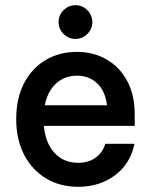

<svg xmlns="http://www.w3.org/2000/svg" viewBox="-20 -710 582 740"><path d="M281.7 10Q211.7 10 157.9 -22.1Q104.2 -54.2 73.3 -112.9Q42.5 -171.7 42.5 -251.7Q42.5 -330.8 72.5 -388.8Q102.5 -446.7 155.4 -478.3Q208.3 -510 276.7 -510Q340 -510 390.4 -481.2Q440.8 -452.5 470 -398.3Q499.2 -344.2 499.2 -268.3V-225H149.2Q155 -158.3 190.4 -120.4Q225.8 -82.5 280.8 -82.5Q320.8 -82.5 348.3 -102.1Q375.8 -121.7 385.8 -155.8H498.3Q482.5 -78.3 422.9 -34.2Q363.3 10 281.7 10ZM152.5 -304.2H392.5Q385.8 -359.2 354.6 -388.8Q323.3 -418.3 276.7 -418.3Q229.2 -418.3 196.2 -388.3Q163.3 -358.3 152.5 -304.2ZM270.8 -560Q244.2 -560 225 -579.2Q205.8 -598.3 205.8 -625Q205.8 -651.7 225 -670.8Q244.2 -690 270.8 -690Q297.5 -690 316.7 -670.8Q335.8 -651.7 335.8 -625Q335.8 -598.3 316.7 -579.2Q297.5 -560 270.8 -560Z"/></svg>

Font: Funnel Sans Medium
Style: Regular
Weight: 500
Version: Version 1.000; Beta; Release 5; Build 24; ttfautohint (v1.8.